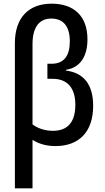

<svg xmlns="http://www.w3.org/2000/svg" viewBox="-20 -785 570 1045"><path d="M61 -550V240H157V-24C190 -3 230 10 282 10C409 10 487 -66 487 -209C487 -328 433 -389 339 -401V-405C418 -417 456 -480 456 -571C456 -697 383 -765 261 -765C138 -765 61 -691 61 -550ZM268 -73C222 -73 183 -88 157 -108V-545C157 -641 197 -684 259 -684C320 -684 360 -647 360 -560C360 -482 329 -438 260 -438H238V-356H267C345 -356 390 -308 390 -215C390 -122 350 -73 268 -73Z"/></svg>

Font: Noto Sans Mono Condensed Medium
Style: Regular
Weight: 500
Width: 3
Designer: Monotype Design Team
Foundry: Monotype Imaging Inc.
Version: Version 2.014